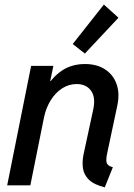

<svg xmlns="http://www.w3.org/2000/svg" viewBox="-20 -805 584 834"><path d="M435.1 8.8Q388.2 -2.9 366.2 -24.4Q344.2 -45.9 340.3 -74.2Q336.4 -102.5 342.8 -133.8L384.8 -328.6Q396.5 -381.8 375.5 -410.9Q354.5 -439.9 313 -439.9Q278.8 -439.9 249.8 -421.1Q220.7 -402.3 200.2 -369.4Q179.7 -336.4 170.9 -293.9L111.8 0H11.2L115.2 -519H211.9L198.2 -453.1H215.8L172.9 -411.1Q203.6 -467.3 247.1 -497.1Q290.5 -526.9 349.1 -526.9Q400.4 -526.9 436 -503.9Q471.7 -481 486.3 -439.9Q501 -398.9 489.3 -345.2L446.8 -145Q439 -111.3 443.4 -97.7Q447.8 -84 470.2 -78.6ZM348.6 -572.3 295.9 -613.8 431.2 -785.2 494.6 -728Z"/></svg>

Font: Reddit Sans Medium
Style: Italic
Weight: 500
Italic angle: -11.25°
Designer: Stephen Hutchings
Version: Version 1.013